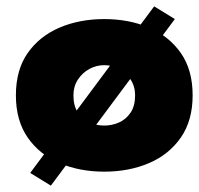

<svg xmlns="http://www.w3.org/2000/svg" viewBox="-20 -530 626 604"><path d="M30 -230Q30 -151 67 -97.5Q104 -44 167 -17Q230 10 308 10Q386 10 449 -17Q512 -44 549 -97.5Q586 -151 586 -230Q586 -310 549 -363Q512 -416 449 -443Q386 -470 308 -470Q230 -470 167 -443Q104 -416 67 -363Q30 -310 30 -230ZM211 -230Q211 -258 225 -279.5Q239 -301 261 -313Q283 -325 308 -325Q333 -325 355 -313Q377 -301 391 -279.5Q405 -258 405 -230Q405 -197 391 -176Q377 -155 355 -145Q333 -135 308 -135Q283 -135 261 -145Q239 -155 225 -176Q211 -197 211 -230ZM465 -510 75 14 140 54 530 -470Z"/></svg>

Font: Jost Black
Style: Regular
Weight: 900
Version: Version 3.710